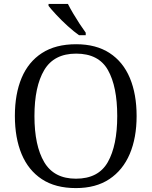

<svg xmlns="http://www.w3.org/2000/svg" viewBox="-20 -951 776 981"><path d="M368 10Q263 10 194 -35.5Q125 -81 90.5 -163.5Q56 -246 56 -359Q56 -471 90.5 -553Q125 -635 194.5 -680Q264 -725 369 -725Q471 -725 540 -680Q609 -635 643.5 -552.5Q678 -470 678 -358Q678 -247 643 -164.5Q608 -82 539 -36Q470 10 368 10ZM368 -38Q483 -38 531 -123Q579 -208 579 -358Q579 -509 531.5 -593Q484 -677 369 -677Q256 -677 206 -593Q156 -509 156 -358Q156 -207 206 -122.5Q256 -38 368 -38ZM384 -771Q358 -789 326.5 -817.5Q295 -846 268 -875Q241 -904 228 -921V-931H327Q338 -909 354 -882Q370 -855 387 -829Q404 -803 418 -784V-771Z"/></svg>

Font: Noto Serif Hentaigana
Style: Regular
Weight: 400
Designer: Kazuhiro Yamada
Foundry: nipponia
Version: Version 1.000; ttfautohint (v1.8.4.7-5d5b)